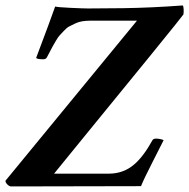

<svg xmlns="http://www.w3.org/2000/svg" viewBox="-41 -670 681 690"><path d="M284.2 -595.7Q268.6 -595.7 254.6 -593.5Q240.7 -591.3 228.8 -585.4Q216.8 -579.6 207.8 -575Q198.7 -570.3 189.2 -559.8Q179.7 -549.3 174.1 -543.7Q168.5 -538.1 160.2 -523.9Q151.9 -509.8 148.9 -504.4Q146 -499 137.5 -482.9Q128.9 -466.8 127 -462.9Q123 -457 114.3 -457Q92.3 -457 88.9 -461.9Q141.1 -600.1 157.2 -646.5Q166 -644 212.4 -641.8Q258.8 -639.6 275.4 -639.6L402.3 -640.6Q503.9 -642.1 615.2 -650.4Q618.2 -649.9 618.9 -637.7Q619.6 -625.5 618.2 -618.2Q616.7 -614.7 500.5 -471.7Q384.3 -328.6 268.6 -187.5L153.3 -45.9H349.6Q403.8 -45.9 442.4 -80.1Q475.1 -108.4 506.8 -166Q509.8 -171.9 520.5 -171.9Q527.3 -171.9 536.4 -169.9Q545.4 -168 546.9 -166Q538.6 -148.9 506.8 -86.9Q475.1 -24.9 465.8 -1L-1 0Q-6.3 0 -12 -4.6Q-17.6 -9.3 -20 -14.4Q-22.5 -19.5 -20.5 -21.5L451.2 -595.7Z"/></svg>

Font: Crimson
Style: BoldItalic
Weight: 700
Italic angle: -11°
Version: Version 0.8